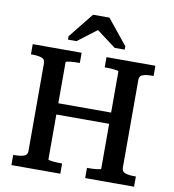

<svg xmlns="http://www.w3.org/2000/svg" viewBox="-98 -1024 1005 1110"><g transform="rotate(10 404.0 -469.0)"><path d="M199 -399H600V-333H199ZM44 0V-60H55Q86 -60 106.5 -67Q127 -74 127 -96V-614Q127 -636 106.5 -643Q86 -650 55 -650H44V-710H331V-650H323Q311 -650 298 -649.5Q285 -649 274 -647.5Q263 -646 256 -644.5Q249 -643 249 -640V-70Q249 -67 256 -65.5Q263 -64 274 -62.5Q285 -61 298 -60.5Q311 -60 323 -60H331V0ZM477 0V-60H485Q497 -60 510 -60.5Q523 -61 534 -62.5Q545 -64 552 -65.5Q559 -67 559 -70V-640Q559 -643 552 -644.5Q545 -646 534 -647.5Q523 -649 510 -649.5Q497 -650 486 -650H477V-710H764V-650H753Q722 -650 701.5 -643Q681 -636 681 -614V-96Q681 -74 701.5 -67Q722 -60 753 -60H764V0ZM454 -938H358L240 -791V-771H290L436 -882L369 -880L514 -771H573V-791Z"/></g></svg>

Font: Roboto Serif SemiCondensed Medium
Style: Regular
Weight: 500
Width: 4
Designer: Greg Gazdowicz
Foundry: Commercial Type
Version: Version 1.007